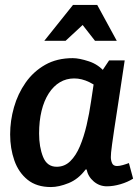

<svg xmlns="http://www.w3.org/2000/svg" viewBox="-20 -744 558 776"><path d="M421 -500H484Q469 -398 458.5 -331Q448 -264 442 -223.5Q436 -183 433 -161Q430 -139 429 -128Q428 -117 428 -109Q428 -96 433 -84.5Q438 -73 453 -73Q463 -73 477 -77Q491 -81 501 -85L518 -22Q496 -8 467 0.5Q438 9 412 9Q382 9 359 -10.5Q336 -30 330 -59H326Q297 -20 257.5 -4Q218 12 186 12Q128 12 91.5 -17.5Q55 -47 38 -95.5Q21 -144 21 -201Q21 -256 36.5 -310.5Q52 -365 83.5 -410Q115 -455 162.5 -482Q210 -509 274 -509Q300 -509 339.5 -496Q379 -483 406 -450V-365Q372 -397 341 -412Q310 -427 280 -427Q248 -427 222 -411.5Q196 -396 177 -366.5Q158 -337 148 -296Q138 -255 138 -204Q138 -150 154 -110Q170 -70 209 -70Q241 -70 264 -92.5Q287 -115 303 -153Q319 -191 330 -238Q341 -285 348 -334L359 -407ZM314 -643 245 -579H159L275 -724H373L452 -579H364Z"/></svg>

Font: Rosario
Style: Italic
Weight: 400
Italic angle: -8.05°
Designer: Hector Gatti
Foundry: Omnibus Type
Version: Version 1.201